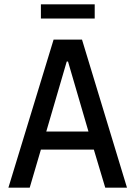

<svg xmlns="http://www.w3.org/2000/svg" viewBox="-20 -872 629 892"><path d="M19 0 229 -688H361L570 0H469L416 -177H170L118 0ZM195 -261H391L296 -586H290ZM170 -786V-852H420V-786Z"/></svg>

Font: Saira SemiCondensed Medium
Style: Regular
Weight: 500
Width: 4
Designer: Hector Gatti with collaboration of the Omnibus-Type team
Foundry: Omnibus-Type
Version: Version 1.101